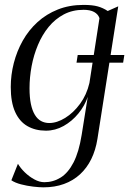

<svg xmlns="http://www.w3.org/2000/svg" viewBox="-20 -536 540 803"><path d="M300 -274 305 -306H500L495 -274ZM387.5 45Q380 92 361.8 129.2Q343.5 166.5 314.8 193Q286 219.5 247.5 233.5Q209 247.5 161.5 247.5Q144.5 247.5 118.8 244.5Q93 241.5 68 235Q43 228.5 27.5 218L55 149Q65.5 167 83.8 184.8Q102 202.5 123.5 214.2Q145 226 165.5 226Q202.5 226 233.8 206.5Q265 187 287.5 143.5Q310 100 321.5 28.5L347 -131Q334.5 -94 308 -61.5Q281.5 -29 246.2 -9.2Q211 10.5 172 10.5Q128 10.5 94.8 -8.5Q61.5 -27.5 43.2 -68Q25 -108.5 25 -172Q25 -223 37.8 -272.5Q50.5 -322 75.2 -366Q100 -410 136.8 -443.5Q173.5 -477 221.8 -496.2Q270 -515.5 329.5 -515.5Q366.5 -515.5 388.8 -509.2Q411 -503 430.5 -490L474.5 -509.5ZM396 -460Q390.5 -476.5 373.8 -485.8Q357 -495 329.5 -495Q283.5 -495 247 -475.8Q210.5 -456.5 183.5 -423.5Q156.5 -390.5 138.8 -348.2Q121 -306 112.2 -259.2Q103.5 -212.5 103.5 -167Q103.5 -128.5 109.2 -101Q115 -73.5 125.8 -55.8Q136.5 -38 151.8 -29.8Q167 -21.5 186 -21.5Q218 -21.5 252.5 -42.8Q287 -64 314.8 -101.8Q342.5 -139.5 354 -189Z"/></svg>

Font: Merriweather 144pt Light
Style: Italic
Weight: 300
Italic angle: -7.8°
Version: Version 2.101